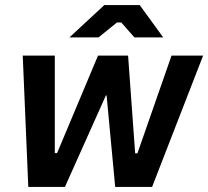

<svg xmlns="http://www.w3.org/2000/svg" viewBox="-20 -740 824 760"><path d="M92 0H237L399 -362H402L436 0H582L784 -520H659L524 -133H515L487 -520H368L206 -134H197V-520H70ZM626 -592 533 -720H393L255 -592H370L443 -651H460L512 -592Z"/></svg>

Font: Fixel Text 20240404 SemiBold
Style: Italic
Weight: 600
Width: 4
Italic angle: -10°
Designer: AlfaBravo + MacPaw
Foundry: Kyrylo Tkachov, Marchela Mozhyna, Serhii Makarenko, Maria Weinstein, Zakhar Kryvoshyya
Version: Version 1.211;Glyphs 3.2 (3225)